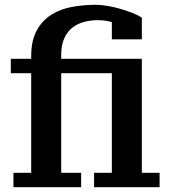

<svg xmlns="http://www.w3.org/2000/svg" viewBox="-20 -775 716 800"><path d="M645 5H372V-55H446V-470H235V-55H318V5H36V-55H110V-470H25V-530H110V-541Q110 -606 133 -648Q156 -690 194.5 -714Q233 -738 281.5 -746.5Q330 -755 379 -755Q402 -755 430.5 -750Q459 -745 485.5 -737Q512 -729 534.5 -720Q557 -711 571 -701V-611H446V-683Q436 -686 420 -688.5Q404 -691 387 -691Q359 -691 331.5 -684Q304 -677 283 -661Q262 -645 248.5 -617Q235 -589 235 -547V-530H571V-55H645Z"/></svg>

Font: PT Serif Caption
Style: Semibold
Weight: 600
Designer: A.Korolkova, O.Umpeleva, V.Yefimov
Foundry: ParaType Ltd
Version: Version 1.00;May 2, 2020;FontCreator 12.0.0.2544 64-bit